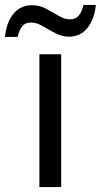

<svg xmlns="http://www.w3.org/2000/svg" viewBox="-74 -755 407 775"><path d="M173 0H85V-536H173ZM-54 -606Q-48 -665 -19.5 -699.5Q9 -734 56 -734Q86 -734 112.5 -719.5Q139 -705 163 -691Q187 -677 208 -677Q231 -677 243.5 -691.5Q256 -706 263 -735H313Q307 -677 279 -642Q251 -607 204 -607Q176 -607 149.5 -621Q123 -635 98.5 -649.5Q74 -664 52 -664Q28 -664 16 -649.5Q4 -635 -3 -606Z"/></svg>

Font: Noto Sans Living
Style: Regular
Weight: 400
Designer: Monotype Design Team
Foundry: Monotype Imaging Inc.
Version: Version 2.013; ttfautohint (v1.8.4.7-5d5b)